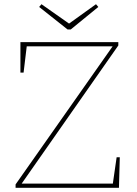

<svg xmlns="http://www.w3.org/2000/svg" viewBox="-20 -892 650 912"><path d="M516 -20 534 -145H549L545 0H54V-16L515 -672H107L92 -547H77V-692H542V-676L83 -20ZM308 -780 436 -872 447 -859 316 -752H301L166 -859L177 -872Z"/></svg>

Font: Bitter Pro Thin
Style: Regular
Weight: 250
Designer: Sol Matas, and Bitter project Authors
Foundry: Sol Matas
Version: Version 1.010